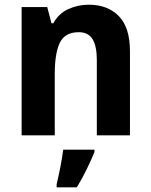

<svg xmlns="http://www.w3.org/2000/svg" viewBox="-20 -642 642 817"><path d="M358 -622Q438 -622 485.5 -573.5Q533 -525 533 -424V-66H392V-387Q392 -445 374 -475Q356 -505 315 -505Q257 -505 235 -461Q213 -417 213 -326V-66H72V-612H181L199 -543H207Q230 -585 271 -603.5Q312 -622 358 -622ZM382 5Q368 39 349 78Q330 117 307 155H221V142Q228 114 236.5 70.5Q245 27 249 -5H382Z"/></svg>

Font: Noto Sans Malayalam UI SemiCondensed
Style: Bold
Weight: 700
Width: 4
Designer: Jelle Bosma - Monotype Design Team
Foundry: Monotype Imaging Inc.
Version: Version 2.104; ttfautohint (v1.8.4.7-5d5b)